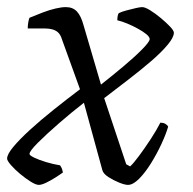

<svg xmlns="http://www.w3.org/2000/svg" viewBox="-23 -520 543 540"><path d="M86 0Q78 0 63.5 -9Q49 -18 34 -30.5Q19 -43 8 -55.5Q-3 -68 -3 -74Q-3 -86 14.5 -107Q32 -128 61.5 -155Q91 -182 128 -211.5Q165 -241 202 -269L151 -410Q148 -420 142.5 -426.5Q137 -433 127 -436.5Q117 -440 99 -440H55Q55 -448 56.5 -457Q58 -466 60 -470Q79 -478 97.5 -485Q116 -492 133 -496Q150 -500 162 -500Q182 -500 193.5 -487.5Q205 -475 212 -449L261 -282Q294 -308 325.5 -334.5Q357 -361 377.5 -382Q398 -403 398 -410Q398 -416 389 -423.5Q380 -431 365.5 -439Q351 -447 335.5 -453.5Q320 -460 307 -463Q307 -470 308 -475Q309 -480 311 -483Q319 -487 332 -490.5Q345 -494 358 -497Q371 -500 377 -500Q385 -500 399.5 -491Q414 -482 429 -469.5Q444 -457 455 -445.5Q466 -434 466 -428Q466 -415 448.5 -394Q431 -373 402 -348Q373 -323 338.5 -296.5Q304 -270 270 -244L332 -58L343 -52Q352 -60 368 -81.5Q384 -103 401 -129Q418 -155 428 -175Q436 -175 441.5 -172Q447 -169 450 -164Q444 -143 431 -115Q418 -87 401.5 -60.5Q385 -34 368 -17Q351 0 337 0Q328 0 312 -6.5Q296 -13 282 -22Q268 -31 265 -41L213 -231Q177 -203 142 -172.5Q107 -142 83.5 -118.5Q60 -95 60 -87Q60 -83 73.5 -76.5Q87 -70 107 -64Q127 -58 146 -55Q150 -49 151.5 -44.5Q153 -40 154 -35Q146 -29 132.5 -20.5Q119 -12 106.5 -6Q94 0 86 0Z"/></svg>

Font: Texturina Medium 12pt Thin
Style: Italic
Weight: 250
Italic angle: -11°
Version: Version 1.002